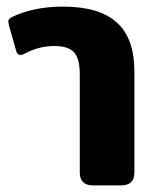

<svg xmlns="http://www.w3.org/2000/svg" viewBox="-20 -560 478 580"><path d="M221 -39V-335Q221 -382 204 -401.5Q187 -421 144 -421Q98 -421 57 -399Q47 -394 42 -394Q32 -394 29 -406L7 -483L5 -495Q5 -504 17 -509Q82 -540 171 -540Q280 -540 333 -492Q386 -444 386 -344V-39Q386 0 346 0H261Q221 0 221 -39Z"/></svg>

Font: Mitr Medium
Style: Regular
Weight: 500
Designer: Thanarat Vachiruckul
Foundry: Cadson Demak
Version: Version 1.003